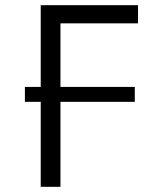

<svg xmlns="http://www.w3.org/2000/svg" viewBox="-20 -720 594 740"><path d="M137 0V-700H512V-630H213V0ZM76 -327.5V-385H499.5V-327.5Z"/></svg>

Font: Geologica Cursive ExtraLight
Style: Regular
Weight: 250
Designer: Sindre Bremnes, Frode Helland
Foundry: Monokrom Skriftforlag AS
Version: Version 1.010;gftools[0.9.28]